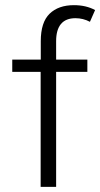

<svg xmlns="http://www.w3.org/2000/svg" viewBox="-20 -724 388 744"><path d="M137.5 -445.5H27.5V-493H138V-564.5Q138 -637.5 172.2 -670.8Q206.5 -704 266.5 -704Q313.5 -704 348.5 -685L328.5 -639.5Q302 -653.5 272.5 -653.5Q235 -653.5 216.2 -631Q197.5 -608.5 197.5 -564.5V-493H318.5V-445.5H197.5V0H137.5Z"/></svg>

Font: HK Grotesk Light
Style: Regular
Weight: 300
Designer: Alfredo Marco Pradil
Foundry: Hanken Design Co.
Version: Version 3.001